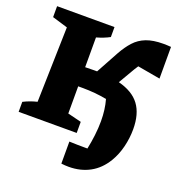

<svg xmlns="http://www.w3.org/2000/svg" viewBox="-151 -791 1055 1122"><g transform="rotate(20 376.5 -230.5)"><path d="M15 0V-62Q54 -82 99 -93L111 -560L15 -589V-657H372V-595Q337 -576 291 -563V-378Q320 -379 346 -379Q356 -379 365 -379L442 -520Q467 -565 496.5 -597.5Q526 -630 568.5 -646.5Q611 -663 674 -663Q696 -663 722 -661V-464L581 -489Q573 -477 565 -464L506 -363Q596 -340 637.5 -284Q679 -228 679 -133Q679 -78 665.5 -23Q652 32 625 77Q587 140 529.5 171Q472 202 400 202Q377 202 353 199V62Q378 63 402 63.5Q426 64 450 64Q458 64 466 64Q475 21 480.5 -24.5Q486 -70 486 -113Q486 -185 469 -245Q398 -259 317 -259Q303 -259 291 -259V-90L376 -69V0Z"/></g></svg>

Font: Piazzolla SC ExtraBold
Style: Regular
Weight: 800
Designer: Juan Pablo del Peral
Foundry: Huerta Tipografica
Version: Version 1.330